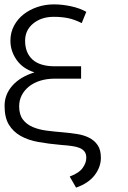

<svg xmlns="http://www.w3.org/2000/svg" viewBox="-20 -668 586 881"><path d="M138.2 -335.9Q84 -353 55.9 -393.6Q27.8 -434.1 27.8 -481Q27.8 -519 44.4 -550Q61 -581.1 88.6 -602.5Q116.2 -624 152.1 -636Q188 -647.9 227.1 -647.9Q265.1 -647.9 305.2 -639.4Q345.2 -630.9 376 -613.8L355 -562Q320.8 -579.1 291 -585Q261.2 -590.8 227.1 -590.8Q169.9 -590.8 132.6 -560.3Q95.2 -529.8 95.2 -481Q95.2 -425.8 129.2 -394.8Q163.1 -363.8 231.9 -363.8H352.1V-307.1H231.9Q194.8 -307.1 164.3 -297.6Q133.8 -288.1 112.3 -270.5Q90.8 -252.9 79.3 -230Q67.9 -207 67.9 -180.2Q67.9 -142.1 85 -119.6Q102.1 -97.2 130.1 -85.2Q158.2 -73.2 194.1 -68.6Q230 -64 267.1 -61Q301.8 -58.1 334 -53Q366.2 -47.9 390.1 -35.4Q414.1 -22.9 428.5 -1.5Q442.9 20 442.9 56.2Q442.9 98.1 414.6 135.5Q386.2 172.9 329.1 192.9L299.8 142.1Q342.8 126 359.4 102.5Q376 79.1 376 56.2Q376 38.1 367.9 27.6Q359.9 17.1 345.5 11Q331.1 4.9 309.6 2Q288.1 -1 261.2 -2.9Q204.1 -7.8 156.5 -16.4Q108.9 -24.9 74.5 -44.4Q40 -64 20.5 -96.4Q1 -128.9 1 -182.1Q1 -234.9 37.1 -275.4Q73.2 -315.9 138.2 -335.9Z"/></svg>

Font: Anonymous Pro
Style: Regular
Weight: 400
Monospace: yes
Designer: Mark Simonson
Version: Version 1.003